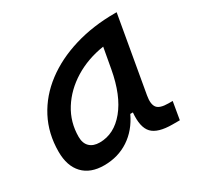

<svg xmlns="http://www.w3.org/2000/svg" viewBox="-121 -660 829 809"><g transform="rotate(-30 293.0 -255.5)"><path d="M169.4 10.3Q103 10.3 66.9 -27.8Q30.8 -65.9 30.8 -135.3Q30.8 -223.1 68.1 -294.7Q105.5 -366.2 172.9 -417Q240.2 -467.8 330.6 -495.1Q420.9 -522.5 526.9 -522.5H536.6L472.2 -154.8Q465.3 -115.7 478.3 -98.1Q491.2 -80.6 534.2 -80.6H554.2L539.6 4.9H504.9Q433.1 4.9 405.8 -23.9Q378.4 -52.7 384.8 -122.6H372.1Q342.3 -59.1 289.8 -24.4Q237.3 10.3 169.4 10.3ZM201.2 -82.5Q271.5 -82.5 323.7 -146Q376 -209.5 397 -325.7L415 -425.3Q335 -413.1 271.7 -374.3Q208.5 -335.4 171.9 -277.1Q135.3 -218.8 135.3 -147.5Q135.3 -116.2 152.6 -99.4Q169.9 -82.5 201.2 -82.5Z"/></g></svg>

Font: Cascadia Mono PL
Style: Italic
Weight: 400
Italic angle: -10°
Monospace: yes
Designer: Aaron Bell
Foundry: Saja Typeworks
Version: Version 2404.023; ttfautohint (v1.8.4)